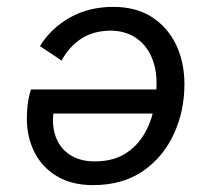

<svg xmlns="http://www.w3.org/2000/svg" viewBox="-20 -529 612 558"><path d="M309 -509Q376 -509 422 -479Q468 -449 492 -398.5Q516 -348 516 -284Q516 -206 485 -139Q454 -72 395 -31.5Q336 9 250 9Q189 9 146 -16.5Q103 -42 80.5 -86Q58 -130 58 -185Q58 -205 60.5 -226Q63 -247 70 -269H477V-199H105L140 -227Q137 -215 135.5 -203Q134 -191 134 -180Q134 -144 148.5 -117Q163 -90 190 -75Q217 -60 255 -60Q305 -60 339 -79.5Q373 -99 394.5 -132Q416 -165 425.5 -205.5Q435 -246 435 -287Q435 -332 419 -366.5Q403 -401 372.5 -420.5Q342 -440 300 -440Q249 -439 214.5 -415.5Q180 -392 159 -353L96 -395Q129 -448 184 -478.5Q239 -509 309 -509Z"/></svg>

Font: Work Sans
Style: Italic
Weight: 400
Italic angle: -13°
Designer: Wei Huang
Foundry: Wei Huang
Version: Version 2.012